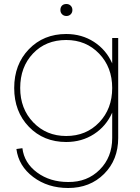

<svg xmlns="http://www.w3.org/2000/svg" viewBox="-20 -690 702 960"><path d="M62 55 92 51Q101 125 165.5 172.5Q230 220 321 220Q416 221 478.5 158.5Q541 96 541 0V-127Q511 -59 450 -19.5Q389 20 311 20Q198 20 124.5 -56Q51 -132 51 -250Q51 -368 124.5 -444Q198 -520 311 -520Q389 -520 450 -480.5Q511 -441 541 -373V-500H571V0Q571 109 500.5 179.5Q430 250 321 250Q219 250 146 195Q73 140 62 55ZM311 -10Q411 -10 476 -78Q541 -146 541 -250Q541 -354 475.5 -422Q410 -490 311 -490Q209 -490 145 -422.5Q81 -355 81 -250Q81 -146 146.5 -78Q212 -10 311 -10ZM312 -610Q299 -610 290.5 -618.5Q282 -627 282 -640Q282 -654 290 -662Q298 -670 312 -670Q325 -670 333.5 -661.5Q342 -653 342 -640Q342 -627 333.5 -618.5Q325 -610 312 -610Z"/></svg>

Font: Metropolitano Thin
Style: Regular
Weight: 250
Designer: Fonts by Alex Slobzheninov & Chris M. Simpson / Changes by Cristiano Sobral
Foundry: Fonts by Alex Slobzheninov & Chris M. Simpson / Changes by Cristiano Sobral
Version: Version 1.00;August 30, 2020;FontCreator 13.0.0.2681 64-bit